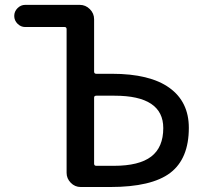

<svg xmlns="http://www.w3.org/2000/svg" viewBox="-20 -750 818 770"><path d="M357.4 -358.4V-93.8Q357.4 -85 366.2 -85H436.5Q538.1 -85 586.4 -122.1Q634.8 -159.2 634.8 -236.3Q634.8 -366.2 439.5 -366.2H366.2Q357.4 -366.2 357.4 -358.4ZM303.7 0Q280.3 0 263.7 -17.1Q247.1 -34.2 247.1 -56.6V-632.8Q247.1 -641.6 239.3 -641.6H81.1Q63.5 -641.6 50.3 -654.8Q37.1 -668 37.1 -686Q37.1 -704.1 50.3 -717.3Q63.5 -730.5 81.1 -730.5H299.8Q323.2 -730.5 340.3 -713.4Q357.4 -696.3 357.4 -672.9V-462.9Q357.4 -454.1 366.2 -454.1H428.7Q581.1 -454.1 659.2 -397.9Q737.3 -341.8 737.3 -237.3Q737.3 -113.3 662.6 -56.6Q587.9 0 421.9 0Z"/></svg>

Font: Rounded Mgen+ 2p medium
Style: Regular
Weight: 500
Designer: [Source Han Sans]
Ryoko NISHIZUKA  (kana & ideographs); Paul D. Hunt (Latin, Greek & Cyrillic); Wenlong ZHANG  (bopomofo
Version: Version 1.059.20150602